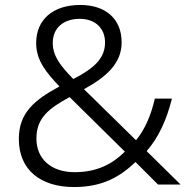

<svg xmlns="http://www.w3.org/2000/svg" viewBox="-20 -745 762 775"><path d="M304 -725C195 -725 126 -667 126 -571C126 -500 168 -451 220 -396C118 -341 56 -289 56 -184C56 -59 144 10 279 10C393 10 464 -31 527 -91L618 0H709L572 -135C621 -191 653 -263 674 -347H605C590 -281 565 -222 529 -179L319 -385C408 -434 471 -488 471 -574C471 -669 406 -725 304 -725ZM302 -669C364 -669 404 -631 404 -574C404 -511 363 -471 276 -426C222 -481 193 -520 193 -572C193 -632 236 -669 302 -669ZM261 -353 484 -133C436 -85 374 -50 281 -50C188 -50 127 -102 127 -186C127 -268 176 -307 261 -353Z"/></svg>

Font: Noto Kufi Arabic Light
Style: Regular
Weight: 300
Designer: Monotype Design Team, David Williams, Khaled Hosny
Foundry: Google LLC
Version: Version 2.109